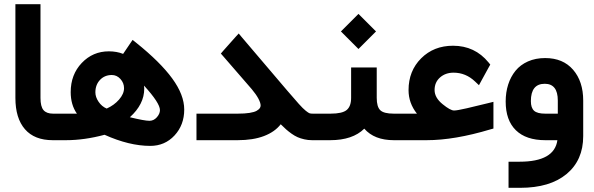

<svg xmlns="http://www.w3.org/2000/svg" viewBox="-20 -671 2841 919"><path d="M254.9 0H232.4Q145 0 99.4 -52.5Q53.7 -105 53.7 -202.6V-631.3V-650.9H73.2H154.3H173.8V-631.3V-202.1Q173.8 -161.1 188.2 -144Q202.6 -127 233.9 -127H254.9Q260.3 -127 263.7 -106.4Q267.1 -85.9 267.1 -66.9V-61.5Q267.1 -41.5 263.9 -20.8Q260.7 0 254.9 0Z M249.5 -127H348.1Q318.4 -169.4 318.4 -230Q318.4 -314 371.3 -369.6Q424.3 -425.3 501 -425.3Q538.6 -425.3 569.3 -413.1L603 -462.9L614.7 -480L631.3 -466.8Q747.1 -374 804.4 -295.4Q861.8 -216.8 861.8 -146.5Q861.8 -72.8 815.4 -22.7Q769 27.3 699.2 27.3Q598.6 27.3 480.5 -25.9Q383.8 0 295.9 0H249.5Q243.7 0 240.5 -20.8Q237.3 -41.5 237.3 -61.5V-66.9Q237.3 -85.9 240.7 -106.4Q244.1 -127 249.5 -127ZM490.7 -151.4Q525.9 -167 549.8 -194.3Q573.7 -221.7 573.7 -249Q573.7 -273.9 556.4 -293Q539.1 -312 515.1 -312Q481 -312 458.7 -288.6Q436.5 -265.1 436.5 -229Q436.5 -206.5 451.9 -183.8Q467.3 -161.1 490.7 -151.4ZM669.4 -261.2Q670.4 -253.9 670.4 -246.6Q670.4 -171.9 601.6 -109.9Q671.4 -92.8 695.3 -92.8Q715.8 -92.8 730.7 -109.6Q745.6 -126.5 745.6 -144Q745.6 -177.7 669.4 -261.2Z M1481.4 0H1473.6Q1454.1 0 1436.3 -4.2Q1418.5 -8.3 1404.5 -14.4Q1390.6 -20.5 1375.5 -31.2Q1360.4 -42 1349.4 -51.8Q1338.4 -61.5 1323.7 -76.2Q1295.4 -39.6 1243.4 -19.8Q1191.4 0 1117.7 0H939.9H920.4V-19.5V-107.4V-127H939.9H1118.2Q1151.4 -127 1174.3 -130.6Q1197.3 -134.3 1208.3 -140.6Q1219.2 -147 1223.4 -153.1Q1227.5 -159.2 1227.5 -166Q1227.5 -178.7 1216.6 -199.2Q1205.6 -219.7 1185.1 -244.1L1048.3 -401.9L1037.1 -414.6L1048.3 -427.7L1107.4 -494.1L1122.6 -510.7L1136.7 -493.7L1354.5 -237.8Q1390.1 -196.3 1410.2 -173.8Q1430.2 -151.4 1443.4 -140.9Q1456.5 -130.4 1461.9 -128.7Q1467.3 -127 1477.1 -127H1481.4Q1486.8 -127 1490.2 -106.4Q1493.7 -85.9 1493.7 -66.9V-61.5Q1493.7 -41.5 1490.5 -20.8Q1487.3 0 1481.4 0Z M1875 0H1865.2Q1771.5 0 1723.6 -55.2Q1668 0 1560.1 0H1476.6Q1470.7 0 1467.5 -20.8Q1464.4 -41.5 1464.4 -61.5V-66.9Q1464.4 -85.9 1467.8 -106.4Q1471.2 -127 1476.6 -127H1562.5Q1618.2 -127 1639.4 -144.5Q1660.6 -162.1 1660.6 -202.6V-328.6V-348.1H1680.2H1763.7H1783.2V-328.6V-202.6Q1783.2 -160.2 1800 -143.6Q1816.9 -127 1864.7 -127H1875Q1880.4 -127 1883.8 -106.4Q1887.2 -85.9 1887.2 -66.9V-61.5Q1887.2 -41.5 1884 -20.8Q1880.9 0 1875 0ZM1611.8 -520.5 1695.8 -604.5 1779.8 -520.5 1695.8 -436.5Z M1870.6 -127H1975.6Q1935.5 -177.7 1935.5 -239.7Q1935.5 -331.5 1995.8 -391.8Q2056.2 -452.1 2148.4 -452.1Q2252.9 -452.1 2318.4 -372.1L2326.7 -361.8L2320.3 -350.6L2284.7 -285.6L2272.5 -263.2L2253.9 -280.8Q2209.5 -323.2 2150.9 -323.2Q2112.3 -323.2 2086.2 -300.3Q2060.1 -277.3 2060.1 -240.2Q2060.1 -203.1 2099.1 -171.9Q2135.7 -142.1 2153.3 -142.1Q2168 -142.1 2214.4 -152.8L2317.9 -177.7L2341.8 -183.6V-158.7V-70.3V-55.7L2327.6 -51.8Q2155.3 0 2022 0H1870.6Q1864.7 0 1861.6 -20.8Q1858.4 -41.5 1858.4 -61.5V-66.9Q1858.4 -85.9 1861.8 -106.4Q1865.2 -127 1870.6 -127Z M2771.5 -189.5V-19.5Q2771.5 95.7 2691.9 161.9Q2612.3 228 2469.7 228H2433.6H2414.1V208.5V122.6V103H2433.6H2466.8Q2633.8 103 2647.9 0H2589.8Q2498 0 2449.2 -47.6Q2400.4 -95.2 2400.4 -185.1Q2400.4 -229 2412.4 -266.4Q2424.3 -303.7 2447.5 -332.3Q2470.7 -360.8 2507.1 -377Q2543.5 -393.1 2589.4 -393.1Q2674.8 -393.1 2723.1 -337.2Q2771.5 -281.2 2771.5 -189.5ZM2521 -187Q2521 -154.8 2536.4 -140.9Q2551.8 -127 2589.4 -127H2649.9V-189.9Q2649.9 -270 2587.4 -270Q2521 -270 2521 -187Z"/></svg>

Font: Shabnam FD
Style: Bold
Weight: 700
Foundry: DejaVu fonts team - Redesigned by Saber Rastikerdar - Based on Vazir font
Version: Version 5.00;October 20, 2019;FontCreator 12.0.0.2547 64-bit